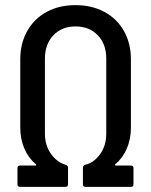

<svg xmlns="http://www.w3.org/2000/svg" viewBox="-20 -728 589 748"><path d="M58 -83H118Q120 -83 121 -84.5Q122 -86 120 -88Q91 -112 75 -149Q59 -186 59 -231V-497Q59 -559 86 -607Q113 -655 161.5 -681.5Q210 -708 274 -708Q338 -708 387 -681.5Q436 -655 463 -607Q490 -559 490 -497V-231Q490 -186 474 -149Q458 -112 429 -88Q427 -86 428 -84.5Q429 -83 431 -83H490Q500 -83 500 -73V-10Q500 0 490 0H313Q303 0 303 -10V-75Q303 -83 312 -86Q346 -94 370 -127.5Q394 -161 394 -208V-500Q394 -556 361 -590.5Q328 -625 274 -625Q221 -625 188 -590.5Q155 -556 155 -500V-208Q155 -161 179 -128Q203 -95 236 -86Q245 -83 245 -75V-10Q245 0 235 0H58Q48 0 48 -10V-73Q48 -83 58 -83Z"/></svg>

Font: Barlow Semi Condensed Medium
Style: Regular
Weight: 500
Width: 4
Designer: Jeremy Tribby
Foundry: Tribby Type
Version: Version 1.422; ttfautohint (v1.8)